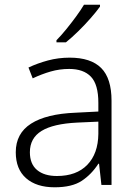

<svg xmlns="http://www.w3.org/2000/svg" viewBox="-20 -786 576 816"><path d="M276 -541Q366 -541 410 -497Q454 -453 454 -358V0H411L401 -90H398Q369 -45 327.5 -17.5Q286 10 212 10Q135 10 91 -28.5Q47 -67 47 -139Q47 -219 112 -260.5Q177 -302 301 -307L398 -312V-349Q398 -427 366.5 -460Q335 -493 274 -493Q233 -493 195 -482Q157 -471 119 -453L101 -499Q139 -517 183.5 -529Q228 -541 276 -541ZM308 -265Q206 -260 156.5 -229.5Q107 -199 107 -139Q107 -89 137.5 -63.5Q168 -38 222 -38Q305 -38 351 -85.5Q397 -133 398 -217V-269ZM405 -758Q390 -737 365.5 -709Q341 -681 313 -653.5Q285 -626 260 -606H220V-615Q239 -634 261 -661Q283 -688 303.5 -716Q324 -744 337 -766H405Z"/></svg>

Font: Noto Traditional Nushu Light
Style: Regular
Weight: 300
Designer: LIU Zhao
Foundry: LiuZhao Studio
Version: Version 2.003; ttfautohint (v1.8.4.7-5d5b)